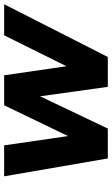

<svg xmlns="http://www.w3.org/2000/svg" viewBox="173 -713 540 926"><g transform="rotate(-90 443.0 -250.0)"><path d="M55.6 -500H204.9L277.7 0H141.9ZM398.3 -500H524.1L285.9 0H157.1ZM417.4 -500H542.8L615.7 0H487.1ZM735.7 -500H885.6L631.1 0H487.5Z"/></g></svg>

Font: Oak Sans Light Italic
Style: Regular
Weight: 400
Italic angle: -9.5°
Foundry: Erik Kennedy, Walven
Version: Version 1.000;Glyphs 3.1.2 (3151)